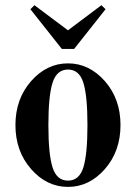

<svg xmlns="http://www.w3.org/2000/svg" viewBox="-20 -714 528 746"><path d="M303.7 -393.1Q287.6 -443.8 244.1 -443.8Q200.7 -443.8 184.3 -392.8Q168 -341.8 168 -228Q168 -114.3 184.3 -63.2Q200.7 -12.2 244.1 -12.2Q287.6 -12.2 303.7 -63Q319.8 -113.8 319.8 -228Q319.8 -342.3 303.7 -393.1ZM100.8 -398.7Q161.6 -467.8 244.1 -467.8Q326.7 -467.8 387.5 -398.7Q448.2 -329.6 448.2 -228Q448.2 -126.5 387.5 -57.1Q326.7 12.2 244.1 12.2Q161.6 12.2 100.8 -57.1Q40 -126.5 40 -228Q40 -329.6 100.8 -398.7ZM98.1 -678.2 113.8 -693.8 244.1 -596.2 374 -693.8 390.1 -678.2 268.1 -523.9H220.2Z"/></svg>

Font: Flanker Steampunk
Style: Bold
Weight: 700
Designer: Alexey Kryukov, Leonardo Di Lena
Foundry: Alexey Kryukov, Leonardo Di Lena
Version: 1.210